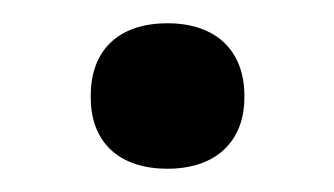

<svg xmlns="http://www.w3.org/2000/svg" viewBox="-20 -333 287 165"><path d="M58 -251V-249C58 -212 81 -188 124 -188C166 -188 190 -212 190 -249V-251C190 -289 166 -313 124 -313C81 -313 58 -289 58 -251Z"/></svg>

Font: LT Wave Text Medium
Style: Regular
Weight: 500
Designer: Daniel Lyons
Version: Version 2.5 (Glyphs App)